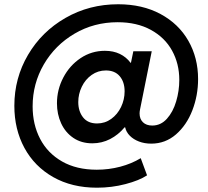

<svg xmlns="http://www.w3.org/2000/svg" viewBox="-20 -748 976 902"><path d="M47.4 -251Q47.4 -380.9 111.6 -490.2Q175.8 -599.6 287.6 -663.8Q399.4 -728 535.2 -728Q648.9 -728 734.1 -682.1Q819.3 -636.2 865 -556.2Q910.6 -476.1 910.6 -376.5Q910.6 -299.8 883.8 -230Q856.9 -160.2 806.9 -116.7Q756.8 -73.2 690.4 -73.2Q659.2 -73.2 633.3 -83Q607.4 -92.8 590.1 -110.1Q572.8 -127.4 567.9 -149.9H565.4Q536.1 -114.7 497.3 -94.7Q458.5 -74.7 413.6 -74.7Q362.3 -74.7 324.7 -100.1Q287.1 -125.5 267.3 -168.5Q247.6 -211.4 247.6 -262.7Q247.6 -326.7 277.3 -383.5Q307.1 -440.4 358.6 -474.9Q410.2 -509.3 472.7 -509.3Q512.7 -509.3 543 -494.6Q573.2 -480 593.3 -453.1H595.2L606.4 -507.3H692.9L638.2 -235.4Q635.7 -224.1 635.7 -215.3Q635.7 -189 651.6 -173.6Q667.5 -158.2 695.3 -158.2Q735.4 -158.2 764.2 -190.2Q793 -222.2 807.6 -271.7Q822.3 -321.3 822.3 -372.6Q822.3 -448.7 788.3 -510.3Q754.4 -571.8 688.7 -607.7Q623 -643.6 532.7 -643.6Q421.4 -643.6 330.1 -589.8Q238.8 -536.1 186 -445.6Q133.3 -355 133.3 -248.5Q133.3 -163.1 168.5 -95.7Q203.6 -28.3 271.5 10.5Q339.4 49.3 434.6 49.3Q491.2 49.3 544.9 35.2Q598.6 21 641.1 -4.9L670.9 75.7Q633.8 100.1 569.3 116.9Q504.9 133.8 435.5 133.8Q317.9 133.8 230 84Q142.1 34.2 94.7 -53.2Q47.4 -140.6 47.4 -251ZM565.4 -318.8Q565.4 -362.8 542.5 -389.9Q519.5 -417 477.5 -417Q440.4 -417 410.6 -396Q380.9 -375 364.3 -340.6Q347.7 -306.2 347.7 -268.6Q347.7 -225.6 370.1 -196.8Q392.6 -168 436 -168Q473.1 -168 502.7 -189.5Q532.2 -210.9 548.8 -245.6Q565.4 -280.3 565.4 -318.8Z"/></svg>

Font: Reddit Sans Vanilla SemiBold
Style: Italic
Weight: 600
Italic angle: -11.25°
Designer: Stephen Hutchings
Version: Version 1.013